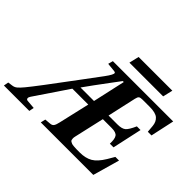

<svg xmlns="http://www.w3.org/2000/svg" viewBox="-244 -1128 1409 1409"><g transform="rotate(45 460.5 -423.5)"><path d="M335.9 -387.2H476.1L532.2 -640.1H522Q504.4 -616.2 463.6 -561.8Q422.9 -507.3 392.8 -466.3Q362.8 -425.3 335.9 -387.2ZM-71.8 0 -64.9 -38.1 -28.8 -43Q-8.3 -45.4 7.6 -58.6Q23.4 -71.8 46.9 -100.1Q73.7 -132.3 134.5 -212.6Q195.3 -293 286.9 -416.3Q378.4 -539.6 401.9 -570.8Q444.3 -628.4 438 -640.6Q435.5 -646 424.8 -647L356.9 -653.8L367.2 -691.9H993.2L953.1 -506.8H915L910.2 -562Q906.7 -602.1 881.8 -624Q856.9 -646 795.9 -646H722.2Q698.7 -646 690.2 -639.6Q681.6 -633.3 676.8 -610.8L627 -387.2H719.2Q765.1 -387.2 785.2 -404.3Q805.2 -421.4 830.1 -478H868.2L817.9 -248H779.8Q782.2 -297.9 768.1 -318.4Q753.9 -338.9 708 -338.9H616.2L563 -105Q560.1 -92.8 560.3 -83.7Q560.5 -74.7 562.5 -68.4Q564.5 -62 571.5 -57.9Q578.6 -53.7 585.4 -51.3Q592.3 -48.8 606.9 -47.6Q621.6 -46.4 634 -46.1Q646.5 -45.9 668.9 -45.9Q729 -45.9 768.6 -69.1Q808.1 -92.3 845.2 -153.8L877 -208H915L856 0H311L319.8 -38.1L365.2 -42Q385.3 -43.5 394 -55.9Q402.8 -68.4 409.2 -98.1L464.8 -338.9H299.8Q129.4 -86.9 125 -80.1Q115.7 -67.4 116.9 -56.4Q118.2 -45.4 130.9 -43.9L199.2 -38.1L191.9 0ZM460.9 -770 479 -847.2H829.1L811 -770Z"/></g></svg>

Font: Linguistics Pro
Style: Bold Italic
Weight: 700
Italic angle: -12°
Designer: Stefan Peev, Context Ltd
Foundry: Stefan Peev, Context Ltd
Version: Version 001.000